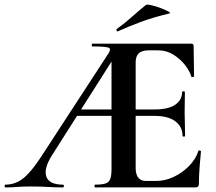

<svg xmlns="http://www.w3.org/2000/svg" viewBox="-31 -815 939 835"><path d="M-7 0Q-11 0 -11 -6Q-11 -12 -7 -12Q35 -12 69.5 -39Q104 -66 147 -132L435 -574Q454 -600 443.5 -606.5Q433 -613 371 -613Q368 -613 368 -619Q368 -625 371 -625H801Q811 -625 811 -616L813 -483Q813 -481 807.5 -480Q802 -479 801 -482Q795 -504 775 -530.5Q755 -557 724.5 -576.5Q694 -596 658 -596H616Q597 -596 584 -590.5Q571 -585 565 -573Q559 -561 559 -543V-85Q559 -66 564 -53.5Q569 -41 579 -34.5Q589 -28 605 -28H649Q687 -28 725 -46Q763 -64 792 -94Q821 -124 832 -159Q833 -162 838 -160.5Q843 -159 843 -157Q840 -128 837 -88.5Q834 -49 834 -15Q834 0 819 0H382Q380 0 380 -6Q380 -12 382 -12Q413 -12 428 -17Q443 -22 448.5 -37Q454 -52 454 -81V-589L490 -604L194 -138Q158 -80 171 -46Q184 -12 242 -12Q247 -12 247 -6Q247 0 242 0Q206 0 177 -2Q148 -4 101 -4Q66 -4 44.5 -2Q23 0 -7 0ZM290 -311 305 -339H535L542 -311ZM763 -223Q763 -264 731.5 -287.5Q700 -311 641 -311H482V-339H642Q701 -339 731 -359.5Q761 -380 761 -415Q761 -418 767 -418Q773 -418 773 -415Q773 -382 772.5 -363.5Q772 -345 772 -325Q772 -300 773 -276Q774 -252 774 -223Q774 -221 768.5 -221Q763 -221 763 -223ZM482 -679Q478 -677 476 -682.5Q474 -688 477 -689Q513 -715 543 -742Q573 -769 603 -793Q607 -797 626.5 -792.5Q646 -788 667.5 -780Q689 -772 701.5 -765Q714 -758 704 -756Q637 -740 585 -721Q533 -702 482 -679Z"/></svg>

Font: Cormorant Light
Style: Regular
Weight: 300
Designer: Christian Thalmann (Catharsis Fonts)
Foundry: Catharsis Fonts
Version: Version 4.000